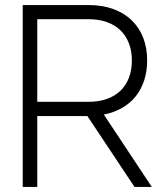

<svg xmlns="http://www.w3.org/2000/svg" viewBox="-20 -740 661 760"><path d="M326 -280.5H127.5V0H70V-720H330.5Q384.5 -720 427.5 -704.5Q470.5 -689 500.5 -660.5Q530.5 -632 546.5 -591.5Q562.5 -551 562.5 -500.5Q562.5 -458 550.8 -422Q539 -386 517 -358.5Q495 -331 463.2 -312.8Q431.5 -294.5 391 -286.5L581 0H512.5ZM127.5 -337H330.5Q370.5 -337 402.5 -348.2Q434.5 -359.5 456.5 -380.5Q478.5 -401.5 490.2 -432Q502 -462.5 502 -500.5Q502 -538.5 490.2 -568.8Q478.5 -599 456.5 -620.2Q434.5 -641.5 402.5 -652.8Q370.5 -664 330.5 -664H127.5Z"/></svg>

Font: Vela Sans Light
Style: Regular
Weight: 300
Designer: Principal design: Mikhail Sharanda - project Manrope.
Design modification: Ravid Balaliev
Foundry: Mikhail Sharanda
Version: Version 1.001